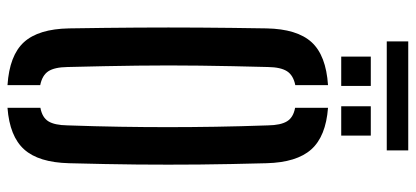

<svg xmlns="http://www.w3.org/2000/svg" viewBox="-304 -746 1056 487"><g transform="rotate(90 223.5 -502.0)"><path d="M195.5 6.5Q120 1.5 86.5 -35.2Q53 -72 51.5 -149.5Q50 -244 49.5 -323Q49 -402 49.5 -480.2Q50 -558.5 51.5 -650.5Q53 -728 86.5 -764.8Q120 -801.5 195.5 -806.5V-723.5Q170.5 -718.5 160.2 -702.5Q150 -686.5 149.5 -654.5Q147 -561 146 -481.8Q145 -402.5 146 -322.5Q147 -242.5 149.5 -145.5Q150 -113 160.2 -97.2Q170.5 -81.5 195.5 -76.5ZM253 6.5V-77Q277.5 -81.5 287.2 -97.2Q297 -113 297.5 -145.5Q300 -217 301 -279Q302 -341 302 -400Q302 -459 301 -521Q300 -583 297.5 -654.5Q297 -686.5 287.2 -702.5Q277.5 -718.5 253 -723V-806.5Q325.5 -801 358.5 -764Q391.5 -727 393.5 -650.5Q396 -558.5 396.8 -480Q397.5 -401.5 396.8 -322.5Q396 -243.5 393.5 -149.5Q391.5 -72.5 358.5 -35.8Q325.5 1 253 6.5ZM249 -840V-915H323.5V-840ZM123 -840V-915H197.5V-840ZM84.5 -1010H361V-955.5H84.5Z"/></g></svg>

Font: Big Shoulders Stencil Text SemiBold
Style: Regular
Weight: 600
Designer: Patric King
Foundry: XO Type Co
Version: Version 1.000